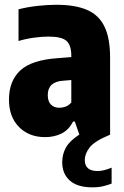

<svg xmlns="http://www.w3.org/2000/svg" viewBox="-20 -578 534 824"><path d="M173.5 10.5Q104.5 10.5 61.5 -33Q18.5 -76.5 18.5 -150.5Q18.5 -230.5 67.2 -275.8Q116 -321 229 -328.5L286 -333V-338.5Q286 -384.5 265 -402.8Q244 -421 188 -421Q159 -421 125 -416.2Q91 -411.5 59.5 -402V-538Q95.5 -547.5 139 -552.5Q182.5 -557.5 222 -557.5Q302 -557.5 353 -535.8Q404 -514 428.2 -464.2Q452.5 -414.5 452.5 -330.5V0Q386 27.5 365 54.5Q344 81.5 344 109Q344 156 399 156Q424.5 156 459 141.5V210Q442 216.5 422.5 221.2Q403 226 376.5 226Q312.5 226 279.8 197Q247 168 247 118.5Q247 83.5 263.2 54.8Q279.5 26 320.5 -0.5L301 -56.5H293.5Q275 -20 243.8 -4.8Q212.5 10.5 173.5 10.5ZM185 -170Q185 -142.5 198.8 -129Q212.5 -115.5 235 -115.5Q247.5 -115.5 261 -120.2Q274.5 -125 286 -138V-234.5L250 -231.5Q185 -227 185 -170Z"/></svg>

Font: Encode Sans Cnd XBd
Style: Regular
Weight: 800
Width: 3
Designer: Multiple Designers
Foundry: Impallari Type
Version: Version 3.002; ttfautohint (v1.8.3) -l 8 -r 50 -G 200 -x 14 